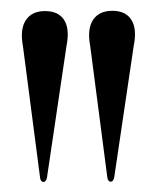

<svg xmlns="http://www.w3.org/2000/svg" viewBox="-20 -806 298 364"><path d="M190 -461.5Q187.5 -461.5 185.8 -463.5Q184 -465.5 183.5 -469.5L151 -719Q145 -750.5 156.2 -768Q167.5 -785.5 193 -785.5Q218.5 -785.5 229.2 -768.2Q240 -751 233.5 -719L196.5 -469.5Q195.5 -465 193.8 -463.2Q192 -461.5 190 -461.5ZM62.5 -461Q60 -461 58.2 -463Q56.5 -465 56 -469L23.5 -718.5Q17.5 -750 28.8 -767.5Q40 -785 65.5 -785Q91 -785 101.8 -767.8Q112.5 -750.5 106 -718.5L69 -469Q68 -464.5 66.2 -462.8Q64.5 -461 62.5 -461Z"/></svg>

Font: Fraunces 96pt
Style: Regular
Weight: 400
Version: Version 1.000;[b76b70a41]